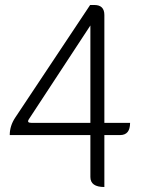

<svg xmlns="http://www.w3.org/2000/svg" viewBox="-20 -749 575 769"><path d="M96 -272Q86 -257 105 -257H342V-647ZM398 0Q342 0 342 -40V-208H19Q19 -245 41 -278L341 -729H358Q398 -729 398 -689V-257H501Q501 -208 461 -208H398V0Z"/></svg>

Font: Swei Half Moon CJK SC
Style: Light
Weight: 300
Version: Version 2.071